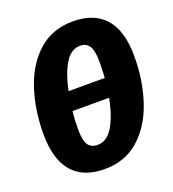

<svg xmlns="http://www.w3.org/2000/svg" viewBox="-133 -816 846 937"><g transform="rotate(-20 290.0 -347.5)"><path d="M575 -451Q575 -326 539.5 -219Q504 -112 431.5 -47Q359 18 252 18Q141 18 84.5 -48Q28 -114 28 -244Q28 -369 63 -476Q98 -583 170.5 -648Q243 -713 350 -713Q461 -713 518 -647.5Q575 -582 575 -451ZM215 -400H403Q406 -445 406 -483Q406 -540 391 -564.5Q376 -589 343 -589Q295 -589 263.5 -536.5Q232 -484 215 -400ZM390 -302H200Q195 -260 195 -208Q195 -152 210 -128.5Q225 -105 259 -105Q309 -105 341 -159.5Q373 -214 390 -302Z"/></g></svg>

Font: Fira Sans Extra Condensed ExtraBold
Style: Italic
Weight: 800
Width: 3
Italic angle: -8°
Designer: Carrois Corporate & Edenspiekermann AG
Foundry: Carrois Corporate GbR & Edenspiekermann AG
Version: Version 4.203